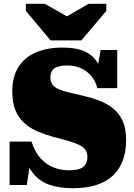

<svg xmlns="http://www.w3.org/2000/svg" viewBox="-20 -980 710 1017"><path d="M248 -766H411L543 -922V-960H450L287 -866H383L217 -960H117V-922ZM344 -78Q380 -78 401.5 -85.5Q423 -93 433 -109Q443 -125 443 -150Q443 -172 432 -187Q421 -202 398 -213Q375 -224 340.5 -234Q306 -244 259 -256Q216 -268 177.5 -284.5Q139 -301 109 -328Q79 -355 62 -395.5Q45 -436 45 -496Q45 -575 78.5 -626.5Q112 -678 172 -703Q232 -728 312 -728Q383 -728 427.5 -708Q472 -688 497.5 -647Q523 -606 538 -541L490 -583L513 -715H601V-513H496Q486 -551 463 -578Q440 -605 408 -619Q376 -633 336 -633Q304 -633 284 -626Q264 -619 255.5 -605Q247 -591 247 -569Q247 -547 257.5 -532.5Q268 -518 289 -508.5Q310 -499 340.5 -491.5Q371 -484 411 -475Q460 -464 503 -448Q546 -432 578.5 -406Q611 -380 629.5 -340Q648 -300 648 -239Q648 -158 617 -100.5Q586 -43 523 -13Q460 17 365 17Q295 17 241.5 -1.5Q188 -20 153 -65Q118 -110 102 -190L145 -154L122 0H31V-230H147Q164 -176 194 -142.5Q224 -109 263 -93.5Q302 -78 344 -78Z"/></svg>

Font: Roboto Serif 20pt Black
Style: Regular
Weight: 900
Version: Version 1.008